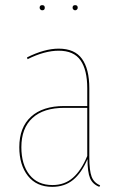

<svg xmlns="http://www.w3.org/2000/svg" viewBox="-20 -717 469 746"><path d="M369 3 366 9Q340 -1 330 -24.5Q320 -48 320 -99Q297 -45 264 -18Q231 9 183 9Q122 9 88.5 -33.5Q55 -76 55 -145Q55 -222 100.5 -263.5Q146 -305 229 -305H319V-374Q319 -445 293 -482.5Q267 -520 208 -520Q153 -520 87 -487L85 -494Q153 -528 208 -528Q270 -528 298.5 -488.5Q327 -449 327 -374V-106Q327 -54 336 -30.5Q345 -7 369 3ZM319 -111V-298H230Q149 -298 106 -258.5Q63 -219 63 -145Q63 -78 94.5 -38Q126 2 184 2Q231 2 263.5 -26.5Q296 -55 319 -111ZM154 -687Q154 -677 144 -677Q140 -677 137 -680Q134 -683 134 -687Q134 -697 144 -697Q154 -697 154 -687ZM282 -687Q282 -683 279 -680Q276 -677 272 -677Q268 -677 265 -680Q262 -683 262 -687Q262 -697 272 -697Q282 -697 282 -687Z"/></svg>

Font: Fira Sans Compressed Eight
Style: Regular
Weight: 100
Width: 1
Designer: bBox Type GmbH & Carrois Corporate GbR & Edenspiekermann AG
Foundry: bBox Type GmbH & Carrois Corporate GbR & Edenspiekermann AG
Version: Version 4.301